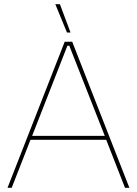

<svg xmlns="http://www.w3.org/2000/svg" viewBox="-20 -900 656 920"><path d="M301 -744H318L267 -880H245ZM16 0H36L126 -230H489L579 0H600L326 -700H290ZM134 -249 303 -681H312L482 -249Z"/></svg>

Font: Fixel Text Thin
Style: Regular
Weight: 100
Width: 4
Designer: AlfaBravo + MacPaw
Foundry: Kyrylo Tkachov, Marchela Mozhyna, Serhii Makarenko, Maria Weinstein, Zakhar Kryvoshyya
Version: Version 1.211